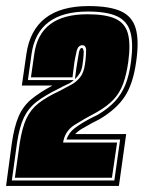

<svg xmlns="http://www.w3.org/2000/svg" viewBox="-50 -613 474 633"><path d="M-30 0 -11 -141Q-3 -196 11.5 -229.5Q26 -263 53 -285.5Q80 -308 123 -331H22L37 -435Q60 -593 242 -593Q311 -593 348.5 -576Q386 -559 397.5 -519Q409 -479 399 -410Q389 -337 361.5 -295Q334 -253 278 -220L251 -206L221 -189Q207 -181 198 -171H366L342 0ZM-11 -18H327L346 -153H169Q177 -176 197 -191Q217 -206 247 -222L273 -235Q308 -256 329.5 -279.5Q351 -303 363.5 -334Q376 -365 382 -410Q390 -471 380 -507Q370 -543 336.5 -559Q303 -575 239 -575Q74 -575 54 -435L42 -349H193Q189 -345 184 -341.5Q179 -338 174 -336L153 -326H154L144 -321Q99 -299 71.5 -278Q44 -257 29 -226Q14 -195 6 -141ZM-1 -27 15 -141Q23 -192 37 -222Q51 -252 77 -272.5Q103 -293 146 -313Q167 -324 184.5 -333.5Q202 -343 214 -358Q226 -373 230 -400L232 -415Q233 -425 233.5 -434Q234 -443 234 -450Q232 -464 222 -464Q208 -464 203 -446Q201 -436 198 -422.5Q195 -409 193 -390L189 -358H52L63 -435Q81 -566 238 -566Q298 -566 330 -551.5Q362 -537 371.5 -503Q381 -469 373 -410Q367 -367 356 -337Q345 -307 324.5 -285Q304 -263 269 -243Q227 -221 195.5 -201Q164 -181 158 -143H336L319 -27ZM197 -352 202 -390 210 -439Q213 -455 220 -455Q224 -455 226 -444Q226 -438 225.5 -430.5Q225 -423 224 -415L222 -400Q220 -383 213 -371.5Q206 -360 197 -352Z"/></svg>

Font: Alumni Sans Collegiate One SC
Style: Italic
Weight: 400
Italic angle: -8°
Designer: Robert E. Leuschke
Foundry: Robert E. Leuschke
Version: Version 1.100